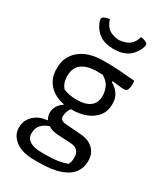

<svg xmlns="http://www.w3.org/2000/svg" viewBox="-251 -912 1102 1268"><g transform="rotate(30 300.0 -277.5)"><path d="M162 -72Q162 -99 176 -123Q190 -147 214 -161V-166Q142 -180 99 -226.5Q56 -273 56 -346V-352Q56 -439 120.5 -492.5Q185 -546 303 -546Q367 -546 421 -542.5Q475 -539 539 -533Q541 -529 541.5 -522Q542 -515 542 -507Q542 -482 535 -466Q528 -450 509 -450Q493 -450 471.5 -453Q450 -456 417 -459V-451Q450 -433 471 -403Q492 -373 492 -329V-322Q492 -272 464 -236Q436 -200 387.5 -180.5Q339 -161 278 -161Q274 -161 271 -161Q260 -146 254.5 -129Q249 -112 249 -95Q249 -79 259 -70Q269 -61 292 -59L409 -50Q472 -46 507 -11.5Q542 23 542 74V83Q542 128 516 166Q490 204 428.5 227Q367 250 262 250H231Q135 250 85 211Q35 172 35 118V111Q35 59 74.5 21.5Q114 -16 175 -20V-27Q162 -48 162 -72ZM170 -253Q194 -243 219 -238.5Q244 -234 277 -234Q338 -234 373.5 -260.5Q409 -287 409 -339V-346Q409 -372 395.5 -405.5Q382 -439 340 -463Q319 -464 297 -464Q223 -464 182 -433.5Q141 -403 141 -339V-333Q141 -317 147 -295.5Q153 -274 170 -253ZM246 183H280Q331 183 367.5 177.5Q404 172 439 159Q446 148 448.5 134Q451 120 451 107V100Q451 74 435 55Q419 36 384 34L277 28Q236 25 207 6Q126 33 126 103V110Q126 144 157 163.5Q188 183 246 183ZM316 -715Q366 -719 394 -739.5Q422 -760 435 -805Q449 -804 461 -800Q473 -796 483 -789Q494 -780 486 -759Q467 -704 425 -675Q383 -646 320 -646H312Q249 -646 207.5 -675Q166 -704 146 -759Q139 -780 149 -789Q159 -796 171.5 -800Q184 -804 197 -805Q211 -760 238.5 -739.5Q266 -719 316 -715Z"/></g></svg>

Font: Recursive Sn Csl St
Style: Regular
Weight: 400
Version: Version 1.079;hotconv 1.0.112;makeotfexe 2.5.65598; ttfautoh